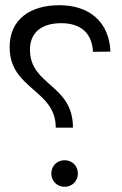

<svg xmlns="http://www.w3.org/2000/svg" viewBox="-20 -709 467 737"><path d="M404 -511C399 -625 323 -689 208 -689C96 -689 17 -635 17 -528C17 -365 194 -366 194 -219H260C260 -386 95 -380 95 -518C95 -588 144 -620 215 -620C288 -620 333 -584 337 -510ZM228 -94C199 -94 177 -72 177 -43C177 -14 199 8 228 8C257 8 279 -14 279 -43C279 -72 257 -94 228 -94Z"/></svg>

Font: Juman Normal
Style: Regular
Weight: 300
Designer: Bandar Raffah (Arabic) Julieta Ulanovsky (Latin)
Foundry: Caramella
Version: Version 5.022;PS 005.022;hotconv 1.0.88;makeotf.lib2.5.64775